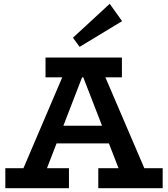

<svg xmlns="http://www.w3.org/2000/svg" viewBox="-20 -988 882 1008"><path d="M66 -18 329 -634H511L775 -18H636L397 -634H431L193 -18ZM8 0V-105H342V0ZM238 -235 262 -328H572L594 -235ZM496 0V-105H834V0ZM219 -582V-686H620V-582ZM398 -742 363 -790 556 -968 621 -877Z"/></svg>

Font: BioRhyme
Style: Bold
Weight: 700
Designer: Aoife Mooney
Foundry: Aoife Mooney Type
Version: Version 1.600;gftools[0.9.33]